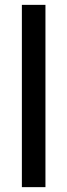

<svg xmlns="http://www.w3.org/2000/svg" viewBox="-20 -770 277 790"><path d="M70 0V-750H167V0Z"/></svg>

Font: Teachers Medium
Style: Regular
Weight: 500
Designer: Alfredo Marco Pradil, Chank Diesel
Version: Version 1.001